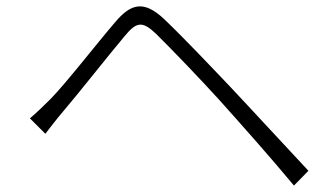

<svg xmlns="http://www.w3.org/2000/svg" viewBox="-20 -638 1040 597"><path d="M73 -270 121 -222C135 -240 156 -268 175 -290C223 -346 314 -462 367 -525C404 -570 422 -574 465 -533C510 -489 606 -389 663 -326C731 -250 821 -149 894 -61L939 -107C862 -189 763 -297 696 -368C638 -429 547 -525 490 -579C427 -638 387 -627 338 -569C278 -499 186 -380 137 -330C113 -307 97 -290 73 -270Z"/></svg>

Font: GenYoGothic2 TW L
Style: Regular
Weight: 300
Version: Version 2.100;PS 2.1;hotconv 16.6.51;makeotf.lib2.5.65220 DE